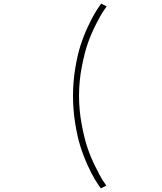

<svg xmlns="http://www.w3.org/2000/svg" viewBox="-20 -819 890 1052"><path d="M532.5 213Q516 190.5 499 162.5Q482 134.5 459.5 85Q437 35.5 420.2 -17.8Q403.5 -71 391.8 -144.5Q380 -218 380 -294Q380 -370 392 -443.2Q404 -516.5 421 -569.5Q438 -622.5 461 -671.8Q484 -721 500.8 -748.5Q517.5 -776 534.5 -799L564.5 -784Q555 -771.5 543.5 -754Q532 -736.5 506.5 -687Q481 -637.5 462.2 -584.8Q443.5 -532 428.2 -453Q413 -374 413 -294Q413 -215 427.8 -136.5Q442.5 -58 460.2 -6.5Q478 45 503.8 96.5Q529.5 148 540 164.5Q550.5 181 562.5 198Z"/></svg>

Font: League Mono Wide Thin
Style: Regular
Weight: 100
Width: 8
Designer: Tyler Finck
Foundry: The League of Moveable Type / Tyler Finck
Version: Version 2.210